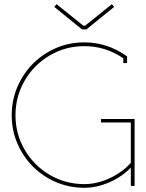

<svg xmlns="http://www.w3.org/2000/svg" viewBox="-20 -891 700 920"><path d="M516.1 -871.1 526.9 -857.9 394 -750H373L240.2 -857.9L251 -871.1L378.9 -768.1H388.2ZM606.9 -304.2H463.9V-320.8H625V0H606.9V-87.9Q564.5 -43.9 504.2 -17.6Q443.8 8.8 383.8 8.8Q289.6 8.8 209.5 -37.8Q129.4 -84.5 82.8 -164.6Q36.1 -244.6 36.1 -338.9Q36.1 -433.1 82.8 -513.7Q129.4 -594.2 209.5 -641.1Q289.6 -688 383.8 -688Q493.2 -688 585.9 -623L588.9 -621.1V-588.9H570.8V-611.8Q485.8 -669.9 383.8 -669.9Q294.4 -669.9 218.5 -625.5Q142.6 -581.1 98.4 -504.9Q54.2 -428.7 54.2 -338.9Q54.2 -249.5 98.4 -173.3Q142.6 -97.2 218.5 -53Q294.4 -8.8 383.8 -8.8Q444.8 -8.8 505.6 -37.1Q566.4 -65.4 606.9 -110.8Z"/></svg>

Font: Rawengulk
Style: Light
Weight: 300
Version: Version 0.92